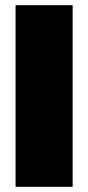

<svg xmlns="http://www.w3.org/2000/svg" viewBox="-20 -580 340 740"><path d="M40 140V-560H260V140Z"/></svg>

Font: Tektur Black
Style: Regular
Weight: 900
Designer: Adam Jagosz
Foundry: Adam Jagosz
Version: Version 1.005;gftools[0.9.30]